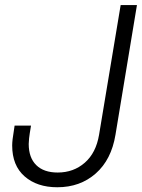

<svg xmlns="http://www.w3.org/2000/svg" viewBox="-20 -748 574 777"><path d="M211.9 9.8Q129.9 9.8 79.6 -34.2Q29.3 -78.1 29.3 -159.2Q29.3 -169.4 31 -184.8Q32.7 -200.2 39.1 -239.7H105.5Q99.1 -202.1 97.7 -188Q96.2 -173.8 96.2 -165.5Q96.2 -109.9 126.7 -79.8Q157.2 -49.8 213.4 -49.8Q277.8 -49.8 323.2 -89.6Q368.7 -129.4 380.9 -202.6L468.3 -727.5H534.2L447.3 -202.6Q430.7 -101.6 367.4 -45.9Q304.2 9.8 211.9 9.8Z"/></svg>

Font: Inter Display Light
Style: Italic
Weight: 300
Italic angle: -9.39999°
Designer: Rasmus Andersson
Foundry: rsms
Version: Version 4.000;git-a52131595